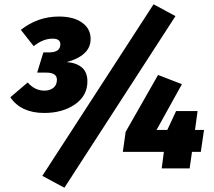

<svg xmlns="http://www.w3.org/2000/svg" viewBox="-20 -784 995 894"><path d="M402 -603Q402 -562 372 -535Q342 -508 290 -495Q335 -492 361 -470Q387 -448 387 -405Q387 -338 329 -298Q271 -258 186 -258Q78 -258 28 -331L109 -400Q142 -362 187 -362Q212 -362 228.5 -375Q245 -388 245 -413Q245 -446 194 -446H153L182 -540H208Q261 -540 261 -578Q261 -604 225 -604Q180 -604 137 -569L77 -645Q156 -707 254 -707Q323 -707 362.5 -678.5Q402 -650 402 -603ZM797 -709 280 90 177 35 695 -764ZM915 -77H874L863 0H733L743 -77H552L565 -170L716 -435L827 -392L709 -179H759L800 -267H900L888 -179H930Z"/></svg>

Font: FiraGO Heavy
Style: Italic
Weight: 900
Italic angle: -8°
Designer: bBox Type GmbH
Foundry: bBox Type GmbH
Version: Version 1.001